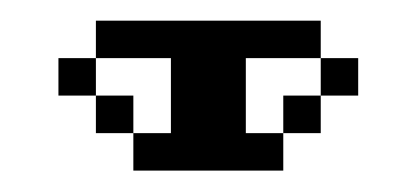

<svg xmlns="http://www.w3.org/2000/svg" viewBox="-20 -234 397 183"><path d="M285.7 -178.6V-214.3H71.4V-178.6H142.9V-107.1H107.1V-71.4H250V-107.1H214.3V-178.6ZM285.7 -178.6V-142.9H321.4V-178.6ZM35.7 -178.6V-142.9H71.4V-178.6ZM71.4 -142.9V-107.1H107.1V-142.9ZM250 -142.9V-107.1H285.7V-142.9Z"/></svg>

Font: Gossip Icons Low Pixel
Style: Regular
Weight: 500
Designer: Deborah Khodanovich
Version: Version 1.001;Glyphs 3.3.1 (3343)